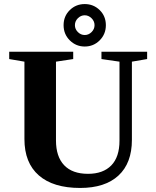

<svg xmlns="http://www.w3.org/2000/svg" viewBox="-20 -907 762 936"><path d="M409.2 -59.6Q482.4 -59.6 522.5 -100.6Q562.5 -141.6 562.5 -221.2V-606.4L474.6 -619.1V-654.8H697.3V-619.1L623 -606.4V-225.1Q623 -111.8 557.6 -51.3Q492.2 9.3 370.6 9.3Q239.3 9.3 169.2 -52Q99.1 -113.3 99.1 -229V-606.4L24.9 -619.1V-654.8H336.9V-619.1L252.9 -606.4V-222.2Q252.9 -143.6 292.7 -101.6Q332.5 -59.6 409.2 -59.6ZM393.1 -680.2Q350.6 -680.2 320.3 -710.2Q290 -740.2 290 -784.2Q290 -828.1 320.1 -857.7Q350.1 -887.2 393.1 -887.2Q436 -887.2 466.1 -857.7Q496.1 -828.1 496.1 -784.2Q496.1 -740.7 466.1 -710.4Q436 -680.2 393.1 -680.2ZM393.1 -832.5Q374 -832.5 359.6 -818.1Q345.2 -803.7 345.2 -784.2Q345.2 -765.1 359.6 -750.7Q374 -736.3 393.1 -736.3Q412.1 -736.3 426.5 -750.7Q440.9 -765.1 440.9 -784.2Q440.9 -803.7 426.3 -818.1Q411.6 -832.5 393.1 -832.5Z"/></svg>

Font: Liberation Serif
Style: Bold
Weight: 700
Designer: Steve Matteson
Foundry: Ascender Corporation
Version: Version 2.1.5